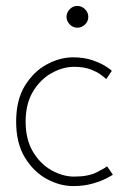

<svg xmlns="http://www.w3.org/2000/svg" viewBox="-20 -616 446 648"><path d="M230.5 -20Q278.5 -20 307 -34.8Q335.5 -49.5 341.5 -54.5L361 -26.5Q358 -24 340 -14.5Q322 -5 292.8 3.5Q263.5 12 226.5 12Q182.5 12 138.2 -11.8Q94 -35.5 64.2 -84Q34.5 -132.5 34.5 -205.5Q34.5 -279 64.2 -327Q94 -375 138.2 -398.8Q182.5 -422.5 226.5 -422.5Q263.5 -422.5 291.2 -413Q319 -403.5 336.2 -392.5Q353.5 -381.5 357.5 -377L338.5 -349Q334 -353.5 320.8 -363.5Q307.5 -373.5 285 -382Q262.5 -390.5 230.5 -390.5Q192 -390.5 154 -369.2Q116 -348 91.2 -306.8Q66.5 -265.5 66.5 -205.5Q66.5 -145.5 91.2 -104Q116 -62.5 154 -41.2Q192 -20 230.5 -20ZM241 -522.5Q226 -522.5 215.2 -533.8Q204.5 -545 204.5 -559Q204.5 -573.5 215.2 -584.8Q226 -596 241 -596Q255.5 -596 266.8 -585Q278 -574 278 -559Q278 -544 266.8 -533.2Q255.5 -522.5 241 -522.5Z"/></svg>

Font: League Spartan Thin Thin
Style: Regular
Weight: 250
Version: Version 2.002